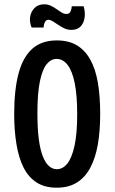

<svg xmlns="http://www.w3.org/2000/svg" viewBox="-20 -860 533 893"><path d="M244 13Q188 13 150 -11.5Q112 -36 89.5 -81Q67 -126 56.5 -189.5Q46 -253 46 -329Q46 -443 66.5 -519Q87 -595 130.5 -633.5Q174 -672 244 -672Q299 -672 337 -649.5Q375 -627 399.5 -583.5Q424 -540 435 -476.5Q446 -413 446 -330Q446 -251 435 -188Q424 -125 400 -80Q376 -35 337.5 -11Q299 13 244 13ZM244 -73Q272 -73 293 -99Q314 -125 326.5 -181.5Q339 -238 339 -329Q339 -417 327.5 -473.5Q316 -530 294.5 -558Q273 -586 243 -586Q217 -586 197 -561.5Q177 -537 165.5 -481.5Q154 -426 154 -334Q154 -262 160.5 -212.5Q167 -163 179.5 -132Q192 -101 208.5 -87Q225 -73 244 -73ZM312 -721Q294 -721 278.5 -728.5Q263 -736 250 -745Q237 -754 225.5 -761Q214 -768 205 -768Q194 -768 188.5 -756.5Q183 -745 183 -732H127Q116 -759 120.5 -783.5Q125 -808 142 -824Q159 -840 185 -840Q202 -840 216 -833.5Q230 -827 242.5 -818Q255 -809 266.5 -802Q278 -795 289 -795Q303 -795 308 -806.5Q313 -818 314 -831H369Q377 -804 373.5 -778.5Q370 -753 355 -737Q340 -721 312 -721Z"/></svg>

Font: Bricolage Grotesque 24pt Condensed Medium
Style: Regular
Weight: 500
Width: 3
Designer: Mathieu Triay
Foundry: Atelier Triay
Version: Version 1.001;gftools[0.9.33.dev8+g029e19f]